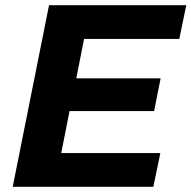

<svg xmlns="http://www.w3.org/2000/svg" viewBox="-20 -720 738 740"><path d="M304 -570 274 -418H599L574 -292H248L216 -130H598L571 0H29L169 -700H698L671 -570Z"/></svg>

Font: Idrija
Style: Bold Italic
Weight: 700
Italic angle: -11.3°
Designer: Julieta Ulanovsky
Foundry: Julieta Ulanovsky
Version: Version 7.200